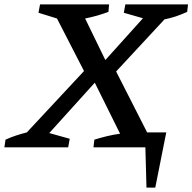

<svg xmlns="http://www.w3.org/2000/svg" viewBox="-52 -670 875 873"><path d="M-32 0 -27 -35Q-3 -46 21.5 -54Q46 -62 70 -68L330 -347L207 -586L123 -612L130 -650H444L441 -616Q391 -597 335 -586L427 -397L598 -587L511 -612L518 -650H803L799 -616Q773 -604 747.5 -595.5Q722 -587 696 -582L476 -345L617 -68H704L654 183H614L609 0H373L377 -35Q406 -44 435 -51Q464 -58 494 -62L379 -294L172 -65L265 -39L258 0Z"/></svg>

Font: Piazzolla SC Medium
Style: Italic
Weight: 500
Italic angle: -11.3°
Designer: Juan Pablo del Peral
Foundry: Huerta Tipografica
Version: Version 1.330